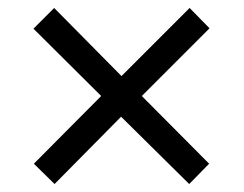

<svg xmlns="http://www.w3.org/2000/svg" viewBox="-20 -594 612 482"><path d="M456 -574 506 -523 336 -353 505 -183 455 -132 284 -301 117 -132 65 -183 234 -353 64 -522 116 -574 285 -403Z"/></svg>

Font: Noto Sans Ethiopic
Style: Regular
Weight: 400
Designer: Monotype Design Team
Foundry: Monotype Imaging Inc.
Version: Version 2.102; ttfautohint (v1.8.4.7-5d5b)